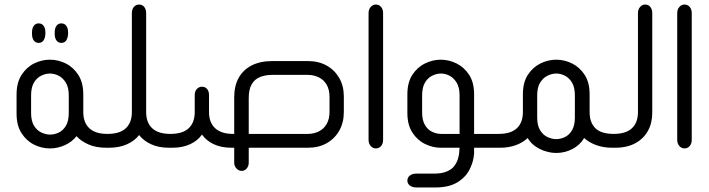

<svg xmlns="http://www.w3.org/2000/svg" viewBox="-20 -651 3122 846"><path d="M150 -462Q137 -462 129 -472.5Q121 -483 121 -502V-507Q121 -527 129 -537.5Q137 -548 150 -548Q164 -548 172 -537.5Q180 -527 180 -507V-502Q179 -483 171.5 -472.5Q164 -462 150 -462ZM250 -462Q237 -462 229 -472.5Q221 -483 221 -502V-507Q221 -527 229 -537.5Q237 -548 250 -548Q264 -548 272 -537.5Q280 -527 280 -507V-502Q279 -483 271.5 -472.5Q264 -462 250 -462ZM460 -61V0H448Q403 0 370 -14.5Q337 -29 317 -51Q298 -26 266 -11.5Q234 3 200 3Q164 3 130.5 -13.5Q97 -30 75 -64Q53 -98 53 -150V-234Q53 -287 75 -321Q97 -355 130.5 -371.5Q164 -388 200 -388Q236 -388 269.5 -371.5Q303 -355 325 -321Q347 -287 347 -234V-157Q347 -111 373.5 -86Q400 -61 453 -61ZM283 -153V-231Q283 -266 270 -287Q257 -308 238 -317.5Q219 -327 200 -327Q181 -327 161.5 -317.5Q142 -308 129.5 -287Q117 -266 117 -231V-153Q117 -118 130 -97Q143 -76 162.5 -67Q182 -58 201 -58Q220 -58 239 -67Q258 -76 270.5 -97Q283 -118 283 -153Z M737 -61V0H725Q679 0 645.5 -15.5Q612 -31 593 -56Q574 -31 540 -15.5Q506 0 460 0H448V-61H454Q508 -61 534.5 -86Q561 -111 561 -157V-593Q561 -610 570 -620.5Q579 -631 593 -631Q607 -631 615.5 -620.5Q624 -610 624 -593V-157Q624 -111 650.5 -86Q677 -61 731 -61Z M1012 0H1001Q955 0 922 -15.5Q889 -31 870 -58Q851 -31 817.5 -15.5Q784 0 740 0H725V-61H731Q785 -61 811.5 -86Q838 -111 838 -157V-232Q838 -249 847.5 -259Q857 -269 870 -269Q884 -269 892.5 -259Q901 -249 901 -232V-157Q901 -111 928 -86Q955 -61 1007 -61H1012V-222Q1012 -273 1032 -308.5Q1052 -344 1089.5 -363Q1127 -382 1181 -382H1336Q1384 -382 1419.5 -362Q1455 -342 1475 -307Q1495 -272 1495 -226V-157Q1495 -111 1475 -75.5Q1455 -40 1419.5 -20Q1384 0 1336 0H1076V65Q1076 81 1067 91.5Q1058 102 1045 102Q1032 102 1022 91.5Q1012 81 1012 65ZM1076 -61H1336Q1363 -61 1385 -72Q1407 -83 1419.5 -105Q1432 -127 1432 -158V-223Q1432 -256 1419.5 -277.5Q1407 -299 1385 -310Q1363 -321 1336 -321H1179Q1149 -321 1125.5 -311.5Q1102 -302 1089 -279.5Q1076 -257 1076 -219Z M1604 -593Q1604 -610 1613.5 -620.5Q1623 -631 1636 -631Q1650 -631 1659 -620.5Q1668 -610 1668 -593V-35Q1668 -18 1659 -7.5Q1650 3 1636 3Q1623 3 1613.5 -7.5Q1604 -18 1604 -35Z M2182 0H2069V25Q2067 60 2049.5 95Q2032 130 1995 152.5Q1958 175 1898 175H1814Q1797 175 1786 166.5Q1775 158 1775 145Q1775 131 1786 122.5Q1797 114 1814 114H1892Q1927 114 1949 104.5Q1971 95 1982 80Q1993 65 1997.5 50Q2002 35 2003 25L2005 0H1922Q1887 0 1853 -16.5Q1819 -33 1797 -67Q1775 -101 1775 -153V-235Q1775 -288 1797 -321.5Q1819 -355 1853 -371.5Q1887 -388 1922 -388Q1958 -388 1991.5 -371.5Q2025 -355 2047 -321.5Q2069 -288 2069 -235V-61H2182ZM2005 -61V-231Q2005 -266 1992 -287Q1979 -308 1960.5 -317.5Q1942 -327 1923 -327Q1904 -327 1884.5 -317.5Q1865 -308 1852.5 -287Q1840 -266 1840 -231V-156Q1840 -121 1852.5 -100Q1865 -79 1884.5 -70Q1904 -61 1923 -61Z M2690 -61V0H2678Q2638 0 2606 -12Q2574 -24 2554 -43Q2535 -11 2501.5 6Q2468 23 2431 23Q2394 23 2358.5 5.5Q2323 -12 2305 -43Q2286 -24 2254.5 -12Q2223 0 2183 0H2171V-61H2177Q2231 -61 2257.5 -86Q2284 -111 2284 -157V-235Q2284 -288 2306 -321.5Q2328 -355 2361.5 -371.5Q2395 -388 2431 -388Q2467 -388 2500.5 -371.5Q2534 -355 2556 -321.5Q2578 -288 2578 -235V-157Q2578 -111 2603.5 -86Q2629 -61 2684 -61ZM2513 -133V-231Q2513 -266 2500.5 -287Q2488 -308 2469 -317.5Q2450 -327 2431 -327Q2412 -327 2392.5 -317.5Q2373 -308 2360 -287Q2347 -266 2347 -231V-133Q2347 -98 2360 -77Q2373 -56 2392.5 -47Q2412 -38 2431 -38Q2450 -38 2469 -47Q2488 -56 2500.5 -77Q2513 -98 2513 -133Z M2678 0V-61H2684Q2738 -61 2764.5 -86Q2791 -111 2791 -157V-593Q2791 -610 2800.5 -620.5Q2810 -631 2823 -631Q2837 -631 2845.5 -620.5Q2854 -610 2854 -593V-154Q2854 -109 2835 -74.5Q2816 -40 2779.5 -20Q2743 0 2690 0Z M2964 -593Q2964 -610 2973.5 -620.5Q2983 -631 2996 -631Q3010 -631 3019 -620.5Q3028 -610 3028 -593V-35Q3028 -18 3019 -7.5Q3010 3 2996 3Q2983 3 2973.5 -7.5Q2964 -18 2964 -35Z"/></svg>

Font: Beiruti
Style: Regular
Weight: 400
Designer: Arlette Boutros
Foundry: Boutros
Version: Version 1.41